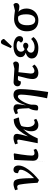

<svg xmlns="http://www.w3.org/2000/svg" viewBox="1558 -2411 1083 4239"><g transform="rotate(-90 2099.5 -291.5)"><path d="M244 28 184 -2Q181 -45 179 -76Q177 -107 175 -137Q173 -167 169 -205Q165 -243 159 -301Q152 -364 144.5 -397Q137 -430 125 -441.5Q113 -453 93 -453Q69 -453 38 -440L19 -498Q52 -514 90.5 -524.5Q129 -535 154 -535Q196 -535 221 -518.5Q246 -502 259 -459Q272 -416 278 -336Q281 -307 282.5 -265.5Q284 -224 285 -176.5Q286 -129 286 -82Q339 -129 381 -183Q423 -237 447.5 -287Q472 -337 472 -373Q472 -392 464.5 -403Q457 -414 440 -420L396 -436Q392 -480 412 -507.5Q432 -535 471 -535Q517 -535 541 -505Q565 -475 565 -420Q565 -331 481 -213.5Q397 -96 244 28Z M789 14Q670 14 670 -112Q670 -116 668.5 -94.5Q667 -73 665.5 -37.5Q664 -2 662 36Q660 74 659 104.5Q658 135 657.5 146Q657 157 658 138.5Q659 120 661.5 60Q664 0 670 -112Q673 -187 677.5 -287.5Q682 -388 689 -520L817 -530L833 -521Q818 -436 807 -360Q796 -284 790 -225.5Q784 -167 784 -135Q784 -101 797 -86Q810 -71 839 -71Q871 -71 911 -91L933 -38Q874 14 789 14ZM670 -112Q670 -112 670 -112Q670 -112 670 -112Z M1458 14Q1390 14 1354.5 -28.5Q1319 -71 1321 -149Q1322 -190 1333 -230.5Q1344 -271 1369 -319Q1333 -282 1306.5 -250.5Q1280 -219 1258 -184.5Q1236 -150 1213.5 -106Q1191 -62 1163 0H1057Q1079 -110 1096.5 -200Q1114 -290 1124.5 -347.5Q1135 -405 1136 -418Q1139 -453 1107 -453Q1086 -453 1052 -439L1032 -498Q1066 -515 1104 -525Q1142 -535 1174 -535Q1219 -535 1242 -514Q1265 -493 1264 -455Q1263 -433 1249 -372Q1235 -311 1210 -221H1213Q1276 -336 1333.5 -404.5Q1391 -473 1452.5 -502Q1514 -531 1589 -529L1625 -427L1619 -414Q1570 -412 1523 -399Q1476 -386 1441 -364Q1416 -314 1414 -235Q1412 -162 1441 -114Q1470 -66 1517 -66Q1543 -66 1572 -86L1595 -34Q1571 -16 1533.5 -1Q1496 14 1458 14Z M2178 230 2049 206Q2060 159 2071.5 97.5Q2083 36 2093.5 -31.5Q2104 -99 2112.5 -163.5Q2121 -228 2125.5 -281Q2130 -334 2130 -367Q2130 -438 2085 -438Q2064 -438 2037.5 -411Q2011 -384 1984.5 -340.5Q1958 -297 1937.5 -246.5Q1917 -196 1909 -148Q1910 -97 1907 -61.5Q1904 -26 1888 -7.5Q1872 11 1834 11Q1817 11 1801.5 6Q1786 1 1780 -6Q1780 -117 1830 -196Q1827 -250 1826 -278Q1825 -306 1824 -327Q1821 -378 1816.5 -405.5Q1812 -433 1803.5 -443Q1795 -453 1779 -453Q1750 -453 1720 -434L1697 -487Q1721 -507 1759 -521Q1797 -535 1827 -535Q1870 -535 1894 -512.5Q1918 -490 1918 -449Q1918 -422 1912 -383Q1906 -344 1894 -269L1897 -268Q1938 -407 1992.5 -471Q2047 -535 2124 -535Q2189 -535 2220.5 -497.5Q2252 -460 2252 -381Q2252 -287 2236 -132.5Q2220 22 2189 225Z M2614 14Q2474 14 2474 -117Q2474 -156 2489.5 -230.5Q2505 -305 2541 -434Q2522 -436 2504.5 -437Q2487 -438 2473 -438Q2444 -438 2432 -406L2420 -372Q2372 -368 2343 -388.5Q2314 -409 2314 -446Q2314 -487 2341.5 -511Q2369 -535 2413 -533L2701 -515L2827 -543Q2861 -519 2861 -486Q2861 -453 2839.5 -433.5Q2818 -414 2783 -414Q2766 -414 2721 -418Q2676 -422 2625 -426Q2616 -339 2610 -287Q2604 -235 2601 -208Q2598 -181 2597 -171.5Q2596 -162 2595.5 -160.5Q2595 -159 2595.5 -157.5Q2596 -156 2596 -146Q2596 -73 2657 -73Q2698 -73 2756 -121L2794 -73Q2763 -34 2713.5 -10Q2664 14 2614 14Z M3159 14Q3048 14 2988 -24Q2928 -62 2928 -133Q2928 -179 2961.5 -214Q2995 -249 3053 -263V-265Q2957 -298 2957 -380Q2957 -426 2987 -461Q3017 -496 3071 -515.5Q3125 -535 3196 -535Q3298 -535 3360 -498Q3422 -461 3422 -399Q3422 -365 3402 -344Q3382 -323 3350 -323Q3327 -323 3307.5 -336Q3288 -349 3278 -371Q3299 -394 3306.5 -405Q3314 -416 3314 -424Q3314 -443 3284 -455Q3254 -467 3209 -467Q3149 -467 3113.5 -440.5Q3078 -414 3078 -368Q3078 -340 3093.5 -318.5Q3109 -297 3136 -290Q3151 -303 3171.5 -312.5Q3192 -322 3211 -322Q3239 -322 3257.5 -307Q3276 -292 3276 -270Q3276 -243 3257 -225Q3238 -207 3210 -207Q3189 -207 3169.5 -216.5Q3150 -226 3134 -240Q3099 -230 3077.5 -205Q3056 -180 3056 -150Q3056 -113 3088.5 -91Q3121 -69 3177 -69Q3281 -69 3358 -145L3402 -96Q3364 -44 3299.5 -15Q3235 14 3159 14ZM3197 -573 3157 -594 3234 -763Q3247 -792 3259.5 -802.5Q3272 -813 3292 -813Q3335 -813 3358 -759V-743Z M3772 14Q3654 14 3590 -54Q3526 -122 3528 -246Q3529 -328 3564 -390Q3599 -452 3660.5 -487Q3722 -522 3803 -522Q3830 -522 3878.5 -517Q3927 -512 3986 -503L4119 -536Q4153 -511 4153 -476Q4153 -444 4131.5 -424.5Q4110 -405 4075 -405Q4057 -405 4023 -410.5Q3989 -416 3959 -425L3958 -423Q3991 -401 4011 -353Q4031 -305 4031 -249Q4030 -172 3996.5 -112.5Q3963 -53 3905 -19.5Q3847 14 3772 14ZM3777 -55Q3836 -55 3869 -106Q3902 -157 3903 -250Q3904 -385 3854 -431Q3841 -432 3828 -433.5Q3815 -435 3807 -435Q3738 -435 3700.5 -384.5Q3663 -334 3662 -241Q3659 -55 3777 -55Z"/></g></svg>

Font: Literata 7pt SemiBold
Style: Italic
Weight: 600
Italic angle: -2°
Designer: Latin by Veronika Burian and Jose Scaglione. Greek by Irene Vlachou. Cyrillic by Vera Evstafieva
Foundry: TypeTogether
Version: Version 3.002